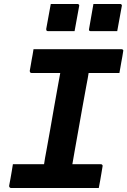

<svg xmlns="http://www.w3.org/2000/svg" viewBox="-20 -948 642 968"><path d="M337 -75H190L201 -113Q203 -129 207 -151Q211 -173 214 -189Q224 -243 233.5 -297.5Q243 -352 252.5 -406.5Q262 -461 272 -515.5Q282 -570 292 -625H439L428 -587Q426 -572 422 -551Q418 -530 415 -514Q405 -459 395 -404Q385 -349 375.5 -294Q366 -239 356 -184.5Q346 -130 337 -75ZM478 0H35Q34 0 32 -1Q30 -2 28.5 -3.5Q27 -5 26.5 -7Q26 -9 26 -11Q30 -31 33 -48.5Q36 -66 39 -83Q42 -100 45 -120H488Q492 -120 494 -118.5Q496 -117 497 -114.5Q498 -112 497 -109Q494 -90 491 -72.5Q488 -55 485 -37.5Q482 -20 478 0ZM149 -700H592Q597 -700 600 -697Q603 -694 601 -689Q599 -675 596.5 -661Q594 -647 591.5 -634Q589 -621 587 -608Q585 -595 582 -580H139Q134 -580 132 -583.5Q130 -587 130 -591Q133 -606 135 -619Q137 -632 139.5 -645.5Q142 -659 144.5 -672.5Q147 -686 149 -700ZM236 -928Q269 -928 303 -928Q337 -928 370 -928Q374 -928 376 -926.5Q378 -925 379 -923Q380 -921 379 -917L356 -791Q323 -791 289 -791Q255 -791 222 -791Q219 -791 216.5 -792.5Q214 -794 213.5 -796.5Q213 -799 213 -802ZM451 -928Q484 -928 518 -928Q552 -928 585 -928Q589 -928 591 -926.5Q593 -925 594 -923Q595 -921 594 -917L571 -791Q538 -791 504 -791Q470 -791 437 -791Q434 -791 431.5 -792.5Q429 -794 428.5 -796.5Q428 -799 429 -802Z"/></svg>

Font: RecMonoLinear Nerd Font Mono
Style: Bold Italic
Weight: 700
Italic angle: -10°
Monospace: yes
Version: Version 1.085; ttfautohint (v1.8.4.7-5d5b);Nerd Fonts 3.2.1